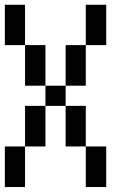

<svg xmlns="http://www.w3.org/2000/svg" viewBox="-20 -712 540 790"><path d="M0 -526.4V-692.4H83V-526.4H167V-359.4H250V-526.4H333V-692.4H417V-526.4H333V-359.4H250V-276.4H333V-109.4H417V57.6H333V-109.4H250V-276.4H167V-359.4H83V-526.4ZM0 57.6V-109.4H83V-276.4H167V-109.4H83V57.6Z"/></svg>

Font: KH Dot Kodenmachou 12
Style: Regular
Weight: 400
Designer: Original version for X68000 by Keitarou Hiraki (http://hp.vector.co.jp/authors/VA000874/) / TrueType conversion by Homem
Version: Version 1.00.20150527